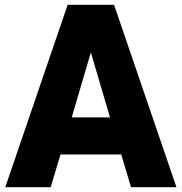

<svg xmlns="http://www.w3.org/2000/svg" viewBox="-20 -783 760 803"><path d="M192 0H2L263 -763H457L718 0H528L487 -137H233ZM360 -564 280 -292H440Z"/></svg>

Font: Open Sauce One Black
Style: Regular
Weight: 900
Designer: Alfredo Marco Pradil
Foundry: Creative Sauce Fz LLC
Version: Version 1.477